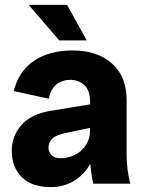

<svg xmlns="http://www.w3.org/2000/svg" viewBox="-20 -750 590 784"><path d="M361 0Q355 -26 351.5 -53Q348 -80 348 -106V-330Q348 -382 324 -403Q300 -424 267 -424Q235 -424 211.5 -406Q188 -388 179 -347L36 -378Q57 -461 120 -502.5Q183 -544 276 -544Q378 -544 437.5 -490.5Q497 -437 497 -342V-118Q497 -59 512 0ZM187 14Q109 14 68.5 -27Q28 -68 28 -135Q28 -194 67.5 -239.5Q107 -285 190 -298L391 -331V-237L244 -206Q206 -198 192 -182Q178 -166 178 -148Q178 -129 190.5 -116.5Q203 -104 228 -104Q257 -104 284.5 -117Q312 -130 330 -156.5Q348 -183 348 -221H382Q382 -149 356.5 -96Q331 -43 287 -14.5Q243 14 187 14ZM222 -585 97 -730H254L334 -585Z"/></svg>

Font: Radio Canada Big
Style: Bold
Weight: 700
Designer: Étienne Aubert Bonn
Foundry: Coppers and Brasses
Version: Version 1.001